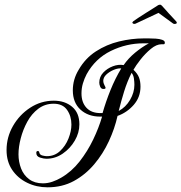

<svg xmlns="http://www.w3.org/2000/svg" viewBox="-20 -750 775 820"><path d="M183 50Q136 50 96 30.5Q56 11 32 -24.5Q8 -60 8 -109Q8 -164 35.5 -212Q63 -260 109 -290Q155 -320 210 -320Q257 -320 288 -294Q319 -268 319 -219Q319 -183 299.5 -149.5Q280 -116 248 -94Q216 -72 178 -72Q167 -72 151 -77Q135 -82 135 -97Q135 -105 141 -105Q146 -105 147 -101.5Q148 -98 149 -95Q152 -88 162.5 -85.5Q173 -83 180 -83Q213 -83 236.5 -105Q260 -127 272.5 -158.5Q285 -190 285 -218Q285 -254 266.5 -280.5Q248 -307 209 -307Q172 -307 143.5 -285.5Q115 -264 96.5 -230Q78 -196 68.5 -159Q59 -122 59 -91Q59 -59 70 -30.5Q81 -2 104.5 15.5Q128 33 163 33Q184 33 204 26Q224 19 241 9Q286 -17 320 -60.5Q354 -104 378 -154Q402 -204 416 -252H408Q356 -252 323.5 -282Q291 -312 291 -364Q291 -411 316 -452Q344 -501 389.5 -530.5Q435 -560 488.5 -573Q542 -586 595 -586Q600 -586 614.5 -586Q629 -586 645 -585Q661 -584 672.5 -580Q684 -576 684 -568Q684 -561 679 -561Q674 -561 670 -561Q648 -561 624 -541Q600 -521 580 -495.5Q560 -470 550 -452Q567 -436 573.5 -419.5Q580 -403 580 -380Q580 -335 551 -302Q522 -269 482 -255Q470 -201 445 -147Q420 -93 382.5 -48.5Q345 -4 295.5 23Q246 50 183 50ZM409 -267H418Q432 -316 452 -365.5Q472 -415 498 -458H493Q480 -458 463 -450.5Q446 -443 433.5 -431Q421 -419 421 -404Q421 -396 426 -386.5Q431 -377 431 -375Q431 -370 422 -370Q412 -370 408 -379.5Q404 -389 404 -397Q404 -422 421 -440Q438 -458 462 -467Q486 -476 508 -472Q528 -501 557 -525Q586 -549 616 -565H593Q520 -565 453.5 -532.5Q387 -500 350 -433Q340 -414 334 -393.5Q328 -373 328 -351Q328 -313 349 -290Q370 -267 409 -267ZM487 -276Q517 -292 535.5 -323.5Q554 -355 554 -388Q554 -400 552 -414.5Q550 -429 542 -439Q523 -401 510 -359Q497 -317 487 -276ZM553 -648Q548 -648 546 -651.5Q544 -655 549 -659Q554 -663 570 -673.5Q586 -684 605 -696Q624 -708 638.5 -717Q653 -726 654 -727Q657 -729 660 -729.5Q663 -730 664 -730Q667 -730 671 -726Q673 -724 682 -714Q691 -704 702 -691.5Q713 -679 722.5 -669.5Q732 -660 733 -658Q735 -656 735 -653Q735 -649 729.5 -648Q724 -647 720 -649L657 -695L559 -649Q557 -648 553 -648Z"/></svg>

Font: Gwendolyn
Style: Bold
Weight: 700
Designer: Robert E. Leuschke
Foundry: Robert E. Leuschke
Version: Version 1.010; ttfautohint (v1.8.3)